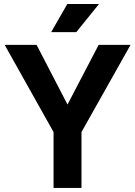

<svg xmlns="http://www.w3.org/2000/svg" viewBox="-20 -920 661 940"><path d="M464.8 -900.4Q437.5 -866.2 353.5 -762.7Q323.2 -762.7 230.5 -762.7Q250 -796.9 309.6 -900.4Q348.6 -900.4 464.8 -900.4ZM619.1 -700.2Q558.6 -592.8 378.9 -273.4Q378.9 -205.1 378.9 0Q344.7 0 242.2 0Q242.2 -68.4 242.2 -273.4Q182.6 -379.9 2.9 -700.2Q42 -700.2 159.2 -700.2Q197.3 -627 310.5 -408.2Q348.6 -481.4 462.9 -700.2Q502 -700.2 619.1 -700.2Z"/></svg>

Font: LeFont
Style: Regular
Weight: 700
Designer: Leryon MEDIA
Version: Version 1.0